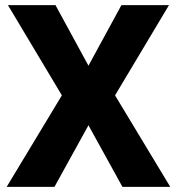

<svg xmlns="http://www.w3.org/2000/svg" viewBox="-20 -731 694 751"><path d="M6 0H193L326 -241L459 0H646L430 -358L641 -711H455L326 -474L197 -711H11L222 -358Z"/></svg>

Font: Asimov Pro
Style: Blk
Weight: 900
Designer: Google
Version: Version 2.000980; 2014